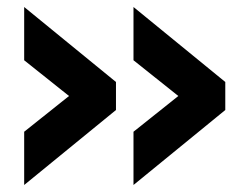

<svg xmlns="http://www.w3.org/2000/svg" viewBox="-20 -528 677 548"><path d="M361 0V-152L489 -254L361 -356V-508L623 -294V-214ZM49 0V-152L177 -254L49 -356V-508L311 -294V-214Z"/></svg>

Font: Mohave Light
Style: Bold
Weight: 700
Version: Version 2.003